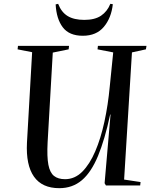

<svg xmlns="http://www.w3.org/2000/svg" viewBox="-20 -970 807 1004"><path d="M629 -31 715 -18 713 0H534L527 -12L558 -371H556Q528 -240 492.5 -154.5Q457 -69 408 -27.5Q359 14 290 14Q200 14 157.5 -46.5Q115 -107 121 -224L148 -697L72 -712L74 -730H341L339 -712L256 -695L229 -226Q225 -150 233 -108.5Q241 -67 262.5 -50Q284 -33 320 -33Q371 -33 410 -72Q449 -111 478 -178.5Q507 -246 526 -333.5Q545 -421 554 -518L572 -696L490 -712L492 -730H746L743 -712L670 -696ZM284 -950Q301 -906 334 -886Q367 -866 421 -866Q476 -866 508.5 -888Q541 -910 557 -950L570 -948Q562 -876 523 -829.5Q484 -783 413 -783Q342 -783 308.5 -827Q275 -871 271 -947Z"/></svg>

Font: Literata 72pt Medium
Style: Italic
Weight: 500
Italic angle: -2°
Designer: Latin by Veronika Burian and Jose Scaglione. Greek by Irene Vlachou. Cyrillic by Vera Evstafieva
Foundry: TypeTogether
Version: Version 3.002